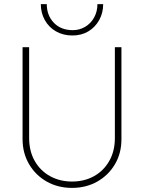

<svg xmlns="http://www.w3.org/2000/svg" viewBox="-20 -906 702 936"><path d="M331 10Q262 10 207.5 -21Q153 -52 121.5 -106Q90 -160 90 -228V-676H122V-234Q122 -169 149.5 -121Q177 -73 224.5 -47Q272 -21 331 -21Q391 -21 438 -47Q485 -73 512.5 -121Q540 -169 540 -233V-676H572V-227Q572 -159 540.5 -105.5Q509 -52 454.5 -21Q400 10 331 10ZM483 -886Q483 -843 463.5 -808Q444 -773 410.5 -753Q377 -733 333 -733Q288 -733 253 -753Q218 -773 198.5 -808Q179 -843 179 -886H208Q208 -831 242.5 -795Q277 -759 335 -759Q368 -759 395.5 -775.5Q423 -792 439 -821Q455 -850 455 -886Z"/></svg>

Font: Outfit Thin
Style: Regular
Weight: 100
Designer: Rodrigo Fuenzalida
Foundry: fragTYPE
Version: Version 1.100;gftools[0.9.27]